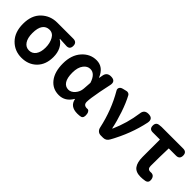

<svg xmlns="http://www.w3.org/2000/svg" viewBox="120 -1375 2191 2191"><g transform="rotate(45 1215.0 -280.0)"><path d="M311.5 -559.6H568.4Q628.9 -559.6 628.9 -501Q628.9 -437.5 561.5 -445.3Q495.1 -449.2 463.9 -450.2V-445.3Q508.8 -419.9 533.7 -369.1Q558.6 -318.4 558.6 -251Q558.6 -128.9 487.8 -57.6Q417 13.7 304.7 13.7Q193.4 13.7 118.7 -63Q43.9 -139.6 43.9 -274.4Q43.9 -411.1 122.1 -485.4Q200.2 -559.6 311.5 -559.6ZM418.9 -264.6Q418.9 -335 390.1 -387.7Q361.3 -440.4 306.6 -440.4Q253.9 -440.4 224.1 -399.4Q194.3 -358.4 194.3 -274.4Q194.3 -195.3 224.6 -150.9Q254.9 -106.4 306.6 -106.4Q358.4 -106.4 388.7 -148.4Q418.9 -190.4 418.9 -264.6Z M1212.9 -341.8Q1187.5 -208 1187.5 -158.2Q1187.5 -106.4 1242.2 -106.4H1244.1Q1261.7 -110.4 1273.4 -97.2Q1285.2 -84 1288.1 -64.5Q1297.9 -3.9 1263.7 7.8Q1240.2 13.7 1207 13.7Q1089.8 13.7 1071.3 -85H1067.4Q1009.8 13.7 907.2 13.7Q806.6 13.7 746.1 -63.5Q685.5 -140.6 685.5 -275.4Q685.5 -411.1 757.8 -492.7Q830.1 -574.2 932.6 -574.2Q1042 -574.2 1091.8 -453.1H1095.7L1103.5 -498Q1115.2 -559.6 1178.7 -559.6Q1258.8 -559.6 1242.2 -483.4Q1237.3 -460.9 1227.5 -413.1Q1217.8 -365.2 1212.9 -341.8ZM873 -410.2Q835.9 -363.3 835.9 -277.3Q835.9 -192.4 863.8 -149.9Q891.6 -107.4 941.4 -107.4Q983.4 -107.4 1018.6 -147.5Q1053.7 -187.5 1057.6 -242.2L1064.5 -340.8Q1029.3 -453.1 953.1 -453.1Q906.2 -453.1 873 -410.2Z M1377 -555.7Q1384.8 -557.6 1400.9 -561.5Q1417 -565.4 1420.9 -566.4Q1435.5 -570.3 1449.7 -564.5Q1463.9 -558.6 1469.7 -547.9Q1512.7 -468.8 1550.8 -356Q1588.9 -243.2 1607.4 -150.4H1612.3Q1685.5 -315.4 1710 -493.2Q1716.8 -559.6 1783.2 -559.6Q1862.3 -559.6 1847.7 -482.4Q1800.8 -258.8 1680.7 -43.9Q1656.2 0 1610.4 0H1572.3Q1545.9 0 1527.3 -16.1Q1508.8 -32.2 1502.9 -60.5Q1453.1 -291 1339.8 -485.4Q1325.2 -507.8 1335.4 -528.3Q1345.7 -548.8 1377 -555.7Z M1994.1 -559.6H2342.8Q2400.4 -559.6 2400.4 -502Q2400.4 -444.3 2342.8 -444.3H2225.6Q2220.7 -312.5 2220.7 -157.2Q2220.7 -106.4 2264.6 -106.4H2267.6Q2325.2 -113.3 2335.9 -54.7Q2344.7 -3.9 2298.8 6.8Q2259.8 13.7 2227.5 13.7Q2149.4 13.7 2116.2 -31.7Q2083 -77.1 2083 -164.1V-444.3H1965.8Q1912.1 -444.3 1912.1 -500Q1912.1 -552.7 1962.9 -556.6Z"/></g></svg>

Font: GenSenMaruGothic TW TTF Bold
Style: Regular
Weight: 700
Version: Version 1.301